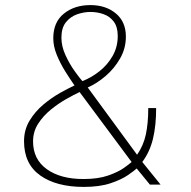

<svg xmlns="http://www.w3.org/2000/svg" viewBox="-20 -726 750 755"><path d="M309.5 9Q201.5 9 138 -36.2Q74.5 -81.5 74.5 -170.5Q74.5 -215.5 96.2 -251.5Q118 -287.5 150.5 -314.8Q183 -342 216.5 -360.8Q250 -379.5 273 -390Q255.5 -415 236 -446.2Q216.5 -477.5 203 -510.8Q189.5 -544 189.5 -575.5Q189.5 -639 231.2 -672.5Q273 -706 335.5 -706Q396 -706 435.5 -673.2Q475 -640.5 475 -582Q475 -536 452.5 -496.5Q430 -457 395.8 -427.5Q361.5 -398 325 -382L519 -117.5Q544 -153 553.5 -197.2Q563 -241.5 563 -301H594Q594 -232 581.5 -180.2Q569 -128.5 539.5 -89L611.5 0H569.5L517.5 -63.5Q508.5 -55 483.2 -37.5Q458 -20 415 -5.5Q372 9 309.5 9ZM304 -407Q339 -420.5 371 -445.8Q403 -471 423 -506.2Q443 -541.5 443 -584.5Q443 -620 427.5 -640.8Q412 -661.5 387.5 -670.2Q363 -679 335.5 -679Q309.5 -679 283.2 -669.8Q257 -660.5 239.2 -638.5Q221.5 -616.5 221.5 -578Q221.5 -543.5 237.8 -508.5Q254 -473.5 273.8 -446Q293.5 -418.5 304 -407ZM308 -22Q366 -22 405.2 -35.8Q444.5 -49.5 467 -65.5Q489.5 -81.5 497.5 -89L293 -364Q271.5 -354 240.5 -336.5Q209.5 -319 179.8 -294.8Q150 -270.5 130 -239.5Q110 -208.5 110 -170Q110 -99.5 164 -60.8Q218 -22 308 -22Z"/></svg>

Font: League Mono Thin
Style: Regular
Weight: 100
Width: 6
Designer: Tyler Finck
Foundry: The League of Moveable Type / Tyler Finck
Version: Version 2.300;RELEASE